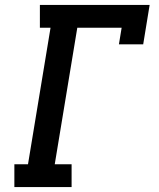

<svg xmlns="http://www.w3.org/2000/svg" viewBox="-20 -755 640 775"><path d="M38 0V-92H93L184 -643H141V-735H584L558 -576H460L471 -643H292L201 -92H269V0Z"/></svg>

Font: Iosevka Slab Semibold Extended
Style: Italic
Weight: 600
Width: 7
Italic angle: -9°
Monospace: yes
Designer: Belleve Invis
Foundry: Belleve Invis
Version: Version 11.1.0; ttfautohint (v1.8.3)